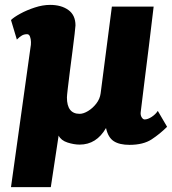

<svg xmlns="http://www.w3.org/2000/svg" viewBox="-20 -584 706 786"><path d="M25 182 105 -391Q107 -399.5 106.8 -412Q106.5 -424.5 102.8 -434.2Q99 -444 91 -444Q79 -444 69.8 -438.8Q60.5 -433.5 49 -422L25 -502Q36.5 -513.5 63 -528Q89.5 -542.5 122.2 -553.2Q155 -564 185 -564Q231 -564 260 -543Q289 -522 289 -480Q289 -474.5 285.5 -445.2Q282 -416 276.8 -375Q271.5 -334 266.2 -293Q261 -252 257.5 -221.8Q254 -191.5 254 -185Q254 -118 306 -118Q321.5 -118 340.5 -129.5Q359.5 -141 374.2 -160Q389 -179 392 -202L438 -557H609Q598.5 -466.5 589.2 -392.5Q580 -318.5 571.8 -253.5Q563.5 -188.5 556 -125Q554.5 -112.5 560 -103.8Q565.5 -95 572 -95Q585 -95 601 -105.5Q617 -116 626 -130L664 -65Q635 -36 600.8 -13.5Q566.5 9 510 9Q469 9 445.8 -6Q422.5 -21 414 -60Q375 8 306 8Q283 8 256.5 -0.5Q230 -9 220 -29L188 182Z"/></svg>

Font: Merriweather Sans ExtraBold
Style: Italic
Weight: 800
Italic angle: -7.5°
Designer: Eben Sorkin
Foundry: Eben Sorkin
Version: Version 2.001; ttfautohint (v1.8.3)